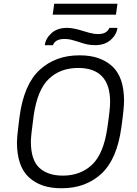

<svg xmlns="http://www.w3.org/2000/svg" viewBox="-20 -990 729 1020"><path d="M304 10Q196 10 133 -48.5Q70 -107 70 -235Q70 -259 79 -331L84 -371Q107 -542 191 -619Q275 -696 401 -696H405Q512 -696 575.5 -638.5Q639 -581 639 -454Q639 -415 625 -315Q602 -144 518.5 -67Q435 10 309 10ZM550 -309Q565 -410 565 -448Q565 -629 395 -629Q301 -629 240 -571.5Q179 -514 159 -377Q144 -267 144 -238Q144 -140 189 -98.5Q234 -57 314 -57Q407 -57 468.5 -114.5Q530 -172 550 -309ZM604 -970 596 -912H260L268 -970ZM485 -750Q462 -750 441.5 -754.5Q421 -759 396 -768Q392 -769 369 -776Q346 -783 322 -783Q298 -783 283 -775Q268 -767 261 -750H218Q222 -785 253 -813.5Q284 -842 337 -842Q370 -842 426 -824Q432 -822 456 -815.5Q480 -809 500 -809Q524 -809 539 -817Q554 -825 561 -842H604Q599 -805 567.5 -777.5Q536 -750 485 -750Z"/></svg>

Font: Chivo Light Italic
Style: Regular
Weight: 300
Italic angle: -8.05°
Designer: Hector Gatti
Foundry: Omnibus-Type
Version: Version 1.007